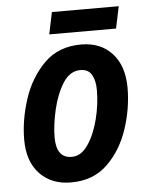

<svg xmlns="http://www.w3.org/2000/svg" viewBox="-52 -741 613 793"><g transform="rotate(-5 255.0 -344.0)"><path d="M451 -607 470 -698H193L174 -607ZM477 -359Q477 -450 429.5 -502Q382 -554 301 -554Q207 -554 148 -495Q89 -436 61 -350Q33 -264 33 -182Q33 -92 81.5 -41Q130 10 211 10Q303 10 361.5 -46.5Q420 -103 448.5 -188Q477 -273 477 -359ZM159 -181Q159 -232 173.5 -295Q188 -358 216.5 -403.5Q245 -449 289 -449Q322 -449 336 -424.5Q350 -400 350 -360Q350 -302 334.5 -240.5Q319 -179 290.5 -137Q262 -95 223 -95Q159 -95 159 -181Z"/></g></svg>

Font: Noto Sans UI SemiCondensed
Style: Bold Italic
Weight: 700
Width: 4
Designer: Monotype Design Team
Foundry: Monotype Imaging Inc.
Version: 1.001